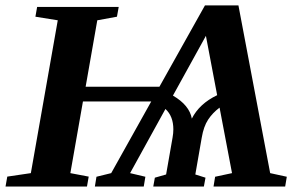

<svg xmlns="http://www.w3.org/2000/svg" viewBox="-28 -680 1092 700"><path d="M772.5 -287.6Q747.1 -268.6 730.7 -243.7Q714.4 -218.8 707.5 -178.2L684.1 -43.9L721.2 -32.2L715.3 0H530.8L536.6 -32.2L577.6 -43.9L601.1 -178.2Q604 -194.3 604 -208.5Q604 -256.3 575.2 -282.7L446.3 -48.8L502 -35.6L496.1 0H317.9L323.7 -35.6L377.4 -48.8L523.4 -310.1H274.4L228.5 -48.8L295.4 -36.1L289.1 0H-7.8L-1.5 -36.1L84.5 -48.8L182.6 -606L101.1 -619.1L107.4 -654.8H404.8L398.4 -619.1L326.7 -606L284.2 -363.8H553.2L719.2 -660.2H841.3L957 -48.8L1017.6 -35.6L1011.7 0H750.5L756.3 -35.6L817.9 -48.8ZM671.4 -247.6Q698.7 -301.8 763.7 -333L722.7 -549.3L602.5 -331.5Q662.6 -296.4 671.4 -247.6Z"/></svg>

Font: Liberation Serif
Style: Bold Italic
Weight: 700
Italic angle: -16.333°
Designer: Steve Matteson
Foundry: Ascender Corporation
Version: Version 2.1.5